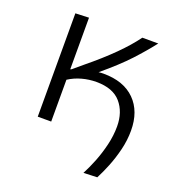

<svg xmlns="http://www.w3.org/2000/svg" viewBox="-123 -598 796 865"><g transform="rotate(20 275.0 -165.0)"><path d="M372.5 167.5Q389.5 135.5 405.8 94.5Q422 53.5 432.8 8.2Q443.5 -37 443.5 -80.5Q443.5 -149.5 405.5 -193.5Q367.5 -237.5 288 -237.5Q253 -237.5 219.2 -228.2Q185.5 -219 157 -200.5V0H92.5V-495.5L157 -498V-250.5Q160 -252 163 -253L207.5 -290.5Q278 -348 329.2 -399Q380.5 -450 413.5 -495.5H490Q454 -449 406.8 -398Q359.5 -347 281.5 -282Q293.5 -283.5 305 -283.5Q402 -283.5 455.5 -230.2Q509 -177 509 -84Q509 -38.5 497.8 7.8Q486.5 54 470 94.8Q453.5 135.5 438 165Z"/></g></svg>

Font: Commissioner Light
Style: Regular
Weight: 300
Designer: Kostas Bartsokas
Foundry: Kostas Bartsokas
Version: Version 1.000; ttfautohint (v1.8.3)